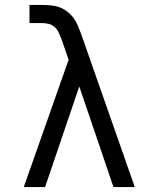

<svg xmlns="http://www.w3.org/2000/svg" viewBox="-20 -755 640 775"><path d="M76 0 257 -514 229 -595Q224 -608 218 -621.5Q212 -635 201.5 -645Q191 -655 177 -658.5Q163 -662 148 -662H99V-735H148Q166 -735 184 -733.5Q202 -732 219 -726Q236 -720 250.5 -709Q265 -698 276 -683.5Q287 -669 294 -652.5Q301 -636 307 -619L311 -608L524 0H438L300 -406L162 0Z"/></svg>

Font: Iosevka Slab Extended
Style: Regular
Weight: 400
Width: 7
Monospace: yes
Designer: Belleve Invis
Foundry: Belleve Invis
Version: Version 11.1.1; ttfautohint (v1.8.3)